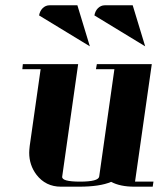

<svg xmlns="http://www.w3.org/2000/svg" viewBox="-20 -702 597 722"><path d="M64 -441.9 65.9 -460.9H273.9L213.9 -38.1Q210.9 -19 280.8 -19Q350.1 -19 353 -38.1L410.2 -441.9H340.8L344.2 -460.9H550.8L487.8 -19H557.1L554.2 0H484.9Q432.1 0 397.9 -18.1Q355.5 0 277.8 0H209Q151.9 0 117.2 -44.9Q89.8 -81.1 89.8 -127.9Q89.8 -136.2 91.8 -153.8L132.8 -441.9ZM127 -644Q129.9 -660.6 140.1 -670.9Q151.4 -682.1 166 -682.1H271L317.9 -527.8ZM335 -644Q337.9 -660.6 348.1 -670.9Q359.4 -682.1 374 -682.1H479L525.9 -527.8Z"/></svg>

Font: Hjet
Style: Italic
Weight: 400
Designer: T. Christopher White
Version: Version 1.2